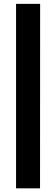

<svg xmlns="http://www.w3.org/2000/svg" viewBox="-20 -830 298 1021"><path d="M65.4 171.4V-809.6H193.4L192.9 171.4Z"/></svg>

Font: Oswald
Style: DemiBold
Weight: 600
Designer: Vernon Adams
Foundry: Vernon Adams
Version: 3.0; ttfautohint (v0.95) -l 8 -r 50 -G 200 -x 0 -w "G" -W -c